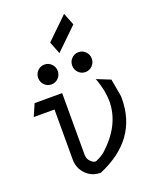

<svg xmlns="http://www.w3.org/2000/svg" viewBox="-177 -1079 917 1171"><g transform="rotate(-20 281.0 -493.5)"><path d="M249.5 -851.6 389.2 -987.3 420.4 -907.7 280.8 -772ZM346.2 -627.7Q327.6 -646.5 327.6 -673.3Q327.6 -700.2 346.2 -719Q364.7 -737.8 391.1 -737.8Q417.5 -737.8 436 -719Q454.6 -700.2 454.6 -673.3Q454.6 -646.5 436 -627.7Q417.5 -608.9 391.1 -608.9Q364.7 -608.9 346.2 -627.7ZM125.5 -627.7Q106.9 -646.5 106.9 -673.3Q106.9 -700.2 125.5 -719Q144 -737.8 170.4 -737.8Q196.8 -737.8 215.3 -719Q233.9 -700.2 233.9 -673.3Q233.9 -646.5 215.3 -627.7Q196.8 -608.9 170.4 -608.9Q144 -608.9 125.5 -627.7ZM322.3 -108.4Q466.8 -236.3 466.8 -393.1Q465.8 -459 441.4 -529.8L434.6 -547.4L523.4 -511.7L543.9 -396.5V-383.8V-382.8Q543.9 -115.7 268.6 0Q211.4 0 173.8 -38.1Q134.8 -77.6 134.8 -134.8V-135.3V-459H0L34.2 -537.1H212.9V-135.3Q213.4 -110.4 229.5 -93.8Q247.1 -75.7 260.7 -75.7Q264.2 -75.2 267.6 -76.7Q298.3 -89.8 322.3 -108.4Z"/></g></svg>

Font: NovaMono
Style: Regular
Weight: 400
Monospace: yes
Version: Version 1.2